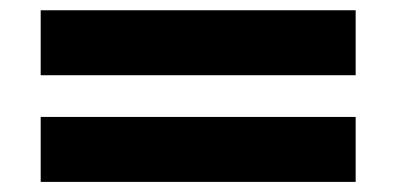

<svg xmlns="http://www.w3.org/2000/svg" viewBox="-20 -508 780 378"><path d="M60.1 -359.9V-487.8H680.2V-359.9ZM60.1 -149.9V-277.8H680.2V-149.9Z"/></svg>

Font: Messapia Bold
Style: Regular
Weight: 400
Designer: Luca Marsano
Foundry: Collletttivo
Version: Version 1.000;FEAKit 1.0